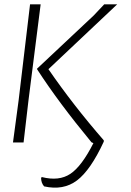

<svg xmlns="http://www.w3.org/2000/svg" viewBox="-20 -659 607 888"><path d="M184 203Q170 187 170 163L174 160Q253 180 305.5 145Q358 110 412 3L403 -1Q251 -185 152 -338L151 -341L414 -588L462 -639H522L204 -339Q319 -172 460 -10V-4L437 -1L460 -4Q399 128 336 175.5Q273 223 184 203ZM40 0 66 -194 119 -639H168L112 -197L89 0Z"/></svg>

Font: Alegreya Sans Light
Style: Italic
Weight: 300
Italic angle: -7°
Designer: Juan Pablo del Peral
Foundry: Huerta Tipografica
Version: Version 2.007